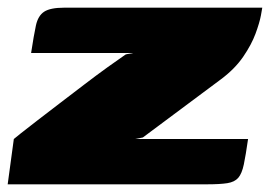

<svg xmlns="http://www.w3.org/2000/svg" viewBox="-37 -480 703 500"><path d="M315 -118H609Q603 -76 598 -52Q593 -28 583.5 -17Q574 -6 555 -3Q536 0 501 0H-17L-1 -118Q1 -120 17.5 -133Q34 -146 60.5 -166.5Q87 -187 118.5 -211Q150 -235 182 -259.5Q214 -284 242.5 -304.5Q271 -325 290 -338Q292 -339 299.5 -340Q307 -341 310 -342H44Q51 -388 56.5 -413.5Q62 -439 78 -449.5Q94 -460 130 -460H646Q646 -459 642.5 -440Q639 -421 628.5 -392.5Q618 -364 596.5 -332.5Q575 -301 539 -274L335 -122Z"/></svg>

Font: Genos Black
Style: Italic
Weight: 900
Italic angle: -8°
Version: Version 1.010